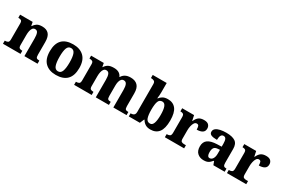

<svg xmlns="http://www.w3.org/2000/svg" viewBox="92 -1899 4468 3047"><g transform="rotate(30 2326.0 -375.0)"><path d="M17 0V-57H21Q55 -57 74 -69Q93 -81 93 -125V-415Q93 -456 76 -467.5Q59 -479 26 -479H22V-536H252L265 -469H270Q291 -504 325 -527Q359 -550 422 -550Q502 -550 543.5 -504.5Q585 -459 585 -358V-128Q585 -82 599 -69.5Q613 -57 647 -57H651V0H410V-322Q410 -386 396.5 -421.5Q383 -457 345 -457Q316 -457 299.5 -435.5Q283 -414 276 -379.5Q269 -345 269 -305V-122Q269 -81 285.5 -69Q302 -57 335 -57H339V0Z M988 10Q863 10 791.5 -60Q720 -130 720 -271Q720 -411 788.5 -480.5Q857 -550 991 -550Q1116 -550 1188 -480.5Q1260 -411 1260 -271Q1260 -130 1191 -60Q1122 10 988 10ZM990 -57Q1041 -57 1061.5 -111.5Q1082 -166 1082 -271Q1082 -376 1061 -429Q1040 -482 989 -482Q938 -482 918 -429Q898 -376 898 -271Q898 -166 918.5 -111.5Q939 -57 990 -57Z M1321 0V-57H1326Q1360 -57 1378.5 -69Q1397 -81 1397 -125V-419Q1397 -460 1378.5 -471.5Q1360 -483 1327 -483H1323V-536H1555L1568 -469H1573Q1594 -505 1630.5 -527.5Q1667 -550 1735 -550Q1846 -550 1880 -469H1886Q1905 -505 1944 -527.5Q1983 -550 2044 -550Q2126 -550 2171 -504.5Q2216 -459 2216 -358V-128Q2216 -82 2230 -69.5Q2244 -57 2278 -57H2282V0H2040V-322Q2040 -386 2024.5 -421.5Q2009 -457 1970 -457Q1943 -457 1925.5 -437.5Q1908 -418 1900.5 -386Q1893 -354 1893 -316V-128Q1893 -82 1907 -69.5Q1921 -57 1955 -57H1959V0H1718V-322Q1718 -386 1703.5 -421.5Q1689 -457 1650 -457Q1621 -457 1604 -435.5Q1587 -414 1579.5 -379.5Q1572 -345 1572 -305V-122Q1572 -81 1589 -69Q1606 -57 1639 -57H1643V0Z M2721 10Q2663 10 2625.5 -14.5Q2588 -39 2567 -78H2559L2526 0H2323V-57H2330Q2347 -57 2364 -62Q2381 -67 2392.5 -82Q2404 -97 2404 -127V-636Q2404 -678 2382 -690.5Q2360 -703 2328 -703H2323V-760H2579V-595Q2579 -567 2577 -533Q2575 -499 2571 -477H2578Q2599 -507 2634.5 -527.5Q2670 -548 2727 -548Q2823 -548 2874.5 -481.5Q2926 -415 2926 -271Q2926 -125 2873.5 -57.5Q2821 10 2721 10ZM2669 -69Q2712 -69 2731 -121.5Q2750 -174 2750 -272Q2750 -371 2730.5 -421Q2711 -471 2668 -471Q2616 -471 2597.5 -421.5Q2579 -372 2579 -271Q2579 -174 2597.5 -121.5Q2616 -69 2669 -69Z M2984 0V-57H2989Q3023 -57 3042.5 -69.5Q3062 -82 3062 -129V-411Q3062 -455 3045 -467Q3028 -479 2995 -479H2992V-536H3210L3230 -442H3235Q3260 -498 3294.5 -523Q3329 -548 3389 -548Q3447 -548 3473 -521.5Q3499 -495 3499 -454Q3499 -403 3461.5 -380Q3424 -357 3361 -357Q3361 -398 3352.5 -420Q3344 -442 3316 -442Q3289 -442 3272 -416.5Q3255 -391 3246.5 -352.5Q3238 -314 3238 -276V-124Q3238 -80 3256 -68.5Q3274 -57 3303 -57H3337V0Z M3694 10Q3629 10 3583 -30Q3537 -70 3537 -154Q3537 -236 3592 -275Q3647 -314 3759 -318L3840 -321V-375Q3840 -430 3827 -457.5Q3814 -485 3781 -485Q3721 -485 3721 -377Q3649 -377 3614 -392.5Q3579 -408 3579 -446Q3579 -483 3608.5 -506Q3638 -529 3687 -539.5Q3736 -550 3795 -550Q3905 -550 3960.5 -512.5Q4016 -475 4016 -381V-128Q4016 -87 4029 -72Q4042 -57 4076 -57H4080V0H3873L3850 -62H3840Q3818 -35 3798.5 -19.5Q3779 -4 3755 3Q3731 10 3694 10ZM3763 -67Q3798 -67 3819.5 -101Q3841 -135 3841 -191V-264L3804 -261Q3754 -258 3735 -230.5Q3716 -203 3716 -151Q3716 -67 3763 -67Z M4122 0V-57H4127Q4161 -57 4180.5 -69.5Q4200 -82 4200 -129V-411Q4200 -455 4183 -467Q4166 -479 4133 -479H4130V-536H4348L4368 -442H4373Q4398 -498 4432.5 -523Q4467 -548 4527 -548Q4585 -548 4611 -521.5Q4637 -495 4637 -454Q4637 -403 4599.5 -380Q4562 -357 4499 -357Q4499 -398 4490.5 -420Q4482 -442 4454 -442Q4427 -442 4410 -416.5Q4393 -391 4384.5 -352.5Q4376 -314 4376 -276V-124Q4376 -80 4394 -68.5Q4412 -57 4441 -57H4475V0Z"/></g></svg>

Font: Noto Serif Georgian ExtraBold
Style: Regular
Weight: 800
Designer: Monotype Design Team, Akaki Razmadze
Foundry: Google LLC
Version: Version 2.003; ttfautohint (v1.8.4.7-5d5b)